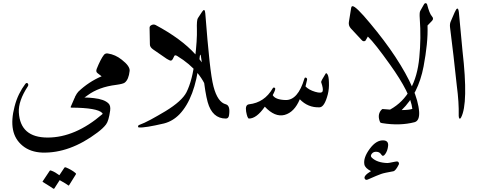

<svg xmlns="http://www.w3.org/2000/svg" viewBox="-20 -749 3020 1213"><path d="M451 -130Q480 -133 511 -133Q542 -133 574 -129Q638 -122 665 -96Q680 -82 676 -51Q667 15 650 37Q632 61 596 88Q421 220 247 215Q172 212 123 172Q74 132 62 70Q50 8 72 -76Q83 -119 100.5 -154.5Q118 -190 140 -219Q149 -229 155 -222Q162 -214 156 -204Q95 -111 99 -39Q108 120 281 120Q455 120 627 -28Q630 -31 626 -35Q595 -68 432 -69Q423 -69 428 -77ZM387 310Q389 307 395 308Q412 315 428 324Q444 333 458 345Q462 349 459 353L416 422Q414 425 408 420Q405 417 392.5 409.5Q380 402 357 389L323 442Q320 446 314 441Q310 438 294.5 428Q279 418 251 401Q247 399 250 396L294 330Q296 327 301 328Q316 333 329.5 341Q343 349 355 358Z M622 -267 596 -287Q584 -296 591 -314Q603 -344 614.5 -366.5Q626 -389 637 -403Q647 -414 662 -411Q709 -404 749 -372Q802 -331 799 -301Q793 -246 768 -227Q758 -219 715 -213Q658 -206 613.5 -189.5Q569 -173 535 -148Q461 -92 452 -134Q459 -148 465 -157Q471 -166 475 -170Q540 -232 622 -267Z M1319 -198Q1327 -148 1315 -138Q1304 -128 1298 -153Q1259 -298 1100 -395Q1085 -404 1081 -395L1071 -375Q1066 -367 1060 -366Q1054 -365 1034 -377L947 -437Q927 -451 927 -468L925 -574Q925 -585 938 -591Q951 -597 963 -591Q1287 -418 1319 -198Z M1230 -634 1257 -675Q1274 -701 1277 -664Q1291 -482 1303.5 -366.5Q1316 -251 1329 -202Q1355 -103 1407 -90Q1436 -82 1427 -21Q1424 0 1407 0Q1321 0 1292 -104Q1284 -133 1277 -176Q1270 -219 1264 -275Q1258 -331 1254 -361.5Q1250 -392 1249 -396Q1248 -400 1247 -401.5Q1246 -403 1245 -404Q1243 -405 1238 -358Q1212 -130 1114 -27Q1071 17 1016 31Q956 45 916 51.5Q876 58 857 56Q852 56 852 49Q852 44 858 41Q891 29 932.5 6.5Q974 -16 1026 -47Q1129 -110 1158 -166Q1196 -242 1211 -372Q1219 -437 1222 -485Q1225 -533 1224 -562Q1223 -591 1224.5 -609.5Q1226 -628 1230 -634Z M2038 -285Q2042 -290 2049 -279Q2057 -267 2058 -229Q2060 -189 2051 -153Q2030 -72 1999 -71Q1926 -68 1874 -122Q1840 -40 1778 -23Q1717 -7 1653 -75Q1601 0 1553 0Q1543 0 1535 -44Q1528 -87 1553 -90Q1651 -101 1703 -191Q1706 -196 1710 -196Q1715 -196 1718 -192Q1723 -185 1703 -148Q1719 -119 1784 -117Q1862 -115 1903 -252Q1905 -259 1909 -259Q1915 -259 1918 -255Q1921 -250 1920 -245L1910 -203Q1931 -181 1971 -169Q2012 -157 2018 -172Q2024 -186 2009 -230Q2007 -236 2038 -285Z M2400 -60Q2472 -53 2518 -53.5Q2564 -54 2585 -61Q2575 -158 2444 -341Q2397 -407 2362 -451.5Q2327 -496 2304 -518L2289 -492Q2276 -483 2265 -496L2196 -570Q2181 -587 2184 -609L2198 -696Q2200 -710 2207 -710Q2228 -711 2319 -601Q2365 -546 2404.5 -493.5Q2444 -441 2477 -391Q2619 -175 2628 -42Q2631 14 2599 23Q2506 47 2395 29Q2384 28 2381 22Q2363 -21 2386 -51Q2394 -62 2400 -60ZM2465 333Q2438 338 2418.5 342Q2399 346 2388 350Q2377 354 2356 362.5Q2335 371 2304 385Q2291 391 2285 381Q2273 363 2324 332Q2287 314 2282 290Q2274 248 2316 191Q2358 134 2405 138Q2435 141 2432 172Q2429 203 2414 224Q2400 244 2390 229Q2379 211 2360 210Q2340 208 2329 222Q2317 237 2330 248Q2363 279 2428 281Q2433 281 2440.5 279.5Q2448 278 2458 276Q2469 274 2476 272.5Q2483 271 2487 271Q2496 271 2499 278Q2502 284 2500 289Q2480 330 2465 333Z M2518 -54Q2488 -24 2447 -23Q2421 -23 2421 -33Q2421 -44 2445 -57Q2607 -147 2629 -386Q2641 -509 2632 -631Q2629 -670 2635 -680Q2646 -699 2652 -710Q2658 -721 2660 -724Q2665 -730 2670 -729Q2677 -727 2678 -722Q2693 -664 2708 -647Q2723 -631 2709 -617L2681 -588Q2683 -532 2676.5 -467.5Q2670 -403 2656 -329Q2623 -156 2518 -54Z M2852 -670Q2873 -719 2879 -672L2902 -427Q2940 -96 2893 -7Q2886 5 2882 -1Q2878 -6 2878 -18Q2880 -102 2866 -207Q2866 -211 2845 -397L2823 -578Q2821 -598 2827 -612Z"/></svg>

Font: Amiri Modified
Style: Regular
Weight: 400
Version: 0.117-H1